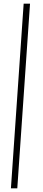

<svg xmlns="http://www.w3.org/2000/svg" viewBox="-20 -810 235 1055"><path d="M110 -790H145L75 225H40Z"/></svg>

Font: Bona Nova SC
Style: Italic
Weight: 400
Italic angle: -4°
Designer: Mateusz Machalski
Foundry: Capitalics
Version: Version 4.001; ttfautohint (v1.8.4.7-5d5b)